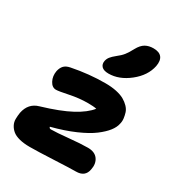

<svg xmlns="http://www.w3.org/2000/svg" viewBox="-194 -989 1010 1088"><g transform="rotate(30 310.5 -444.5)"><path d="M341.8 -609.9Q310.5 -609.9 296.6 -624Q282.7 -638.2 287.1 -661.1Q290.5 -676.8 300.3 -689.2Q310.1 -701.7 330.1 -717.8Q355 -736.8 369.4 -755.1Q383.8 -773.4 399.9 -804.2Q417.5 -836.4 439.7 -849.1Q461.9 -861.8 492.2 -861.8Q530.3 -861.8 546.4 -841.6Q562.5 -821.3 555.2 -782.2Q541 -713.4 475.8 -661.6Q410.6 -609.9 341.8 -609.9ZM163.1 -26.9Q124 -26.9 95 -34.4Q65.9 -42 49.8 -55.4Q33.7 -68.8 24.4 -86.7Q15.1 -104.5 15.4 -124.8Q15.6 -145 19 -167Q33.2 -236.3 96.2 -253.9Q214.4 -289.1 282.2 -325.7Q350.1 -362.3 381.8 -402.8Q362.3 -407.2 326.2 -407.2Q268.6 -407.2 208 -394.5Q147.5 -381.8 129.9 -381.8Q104 -381.8 88.9 -410.6Q73.7 -439.5 80.1 -475.1Q85.4 -499 98.4 -512.9Q111.3 -526.9 138.2 -532.2Q248 -554.2 355 -554.2Q395 -554.2 427.2 -547.4Q459.5 -540.5 480 -528.8Q500.5 -517.1 515.4 -501.5Q530.3 -485.8 535.9 -468.3Q541.5 -450.7 543.7 -432.1Q545.9 -413.6 541 -396Q536.1 -371.6 515.9 -345.5Q495.6 -319.3 458 -290.8Q420.4 -262.2 355 -233.6Q289.6 -205.1 205.1 -183.1Q206.5 -172.9 217.8 -172.9Q252.9 -172.9 329.1 -180.4Q405.3 -188 452.1 -188Q497.1 -188 517.3 -160.2Q537.6 -132.3 528.8 -90.8Q519.5 -37.1 460 -37.1Q422.4 -37.1 317.6 -32Q212.9 -26.9 163.1 -26.9Z"/></g></svg>

Font: Shantell Sans Bouncy
Style: Bold Italic
Weight: 700
Italic angle: -11.31°
Designer: Stephen Nixon, Anya Danilova, Shantell Martin
Foundry: Arrow Type
Version: Version 1.006;[9816181b4]